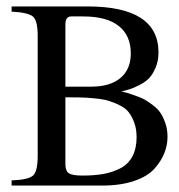

<svg xmlns="http://www.w3.org/2000/svg" viewBox="-20 -576 557 596"><path d="M500 -151Q500 -126 490.5 -101.5Q481 -77 460 -53Q439 -29 397 -14.5Q355 0 297 0H16V-16Q69 -18 83 -31.5Q97 -45 97 -92V-465Q97 -511 83 -524Q69 -537 16 -540V-556H252Q472 -556 472 -413Q472 -387 463 -366Q454 -345 443 -333.5Q432 -322 413.5 -312.5Q395 -303 385.5 -300Q376 -297 361 -293Q358 -293 357 -292Q371 -289 375.5 -287.5Q380 -286 399 -279.5Q418 -273 428 -267.5Q438 -262 454 -250Q470 -238 478.5 -225Q487 -212 493.5 -193Q500 -174 500 -151ZM236 -31Q273 -31 301 -36Q329 -41 353.5 -53.5Q378 -66 391 -90.5Q404 -115 404 -150Q404 -175 397 -194.5Q390 -214 380 -227Q370 -240 352 -249Q334 -258 317.5 -263Q301 -268 275.5 -270.5Q250 -273 231 -273.5Q212 -274 183 -274V-66Q183 -45 194 -38Q205 -31 236 -31ZM183 -307H263Q322 -307 354 -334Q386 -361 386 -410Q386 -466 348.5 -495.5Q311 -525 238 -525H201Q183 -525 183 -500Z"/></svg>

Font: Pomorsky Unicode
Style: Medium
Weight: 500
Version: 1.1